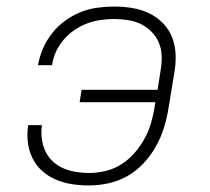

<svg xmlns="http://www.w3.org/2000/svg" viewBox="-20 -558 640 586"><path d="M251 8Q225 8 199 4Q173 0 150 -10Q127 -20 108.5 -36.5Q90 -53 79 -75.5Q68 -98 65 -124Q62 -150 66 -176H108Q105 -156 107.5 -135.5Q110 -115 118 -97.5Q126 -80 140 -66.5Q154 -53 172 -45Q190 -37 210.5 -33.5Q231 -30 251 -30Q276 -30 301.5 -36Q327 -42 349.5 -56Q372 -70 390 -90.5Q408 -111 421 -134.5Q434 -158 441 -182.5Q448 -207 452 -232L454 -246H223L229 -284H461L470 -342Q474 -364 473.5 -385.5Q473 -407 465.5 -426Q458 -445 443.5 -460Q429 -475 411 -484Q393 -493 371.5 -496.5Q350 -500 329 -500Q308 -500 287 -497Q266 -494 246 -486.5Q226 -479 207.5 -466.5Q189 -454 174.5 -437Q160 -420 151 -400.5Q142 -381 139 -360Q139 -359 139 -359Q139 -359 139 -359H96Q96 -359 96 -359.5Q96 -360 96 -360Q101 -386 111.5 -410.5Q122 -435 139 -456.5Q156 -478 178.5 -494.5Q201 -511 226 -521Q251 -531 277 -534.5Q303 -538 329 -538Q357 -538 384 -533.5Q411 -529 435 -517.5Q459 -506 477.5 -487Q496 -468 505.5 -443.5Q515 -419 516 -391Q517 -363 512 -336L494 -226Q489 -196 480 -167Q471 -138 455.5 -110.5Q440 -83 418 -59.5Q396 -36 368.5 -20.5Q341 -5 311 1.5Q281 8 251 8Z"/></svg>

Font: Iosevka Curly XLtExObl
Style: Regular
Weight: 200
Width: 7
Italic angle: -9°
Monospace: yes
Designer: Belleve Invis
Foundry: Belleve Invis
Version: Version 11.0.1; ttfautohint (v1.8.3)